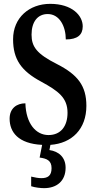

<svg xmlns="http://www.w3.org/2000/svg" viewBox="-20 -744 500 998"><path d="M209 234C275 234 321 197 321 128C321 74 286 43 237 36L242 9C354 1 429 -73 429 -194C429 -298 384 -356 276 -411C171 -464 144 -501 144 -564C144 -631 176 -671 228 -671C290 -671 322 -606 322 -539C383 -539 410 -563 410 -607C410 -664 354 -724 241 -724C132 -724 48 -652 48 -540C48 -436 90 -375 195 -319C283 -271 331 -236 331 -158C331 -88 296 -42 232 -42C167 -42 115 -101 112 -207C67 -207 30 -181 30 -127C30 -58 74 3 199 9L186 75C223 80 248 90 248 130C248 170 228 182 195 182C181 182 162 179 142 174V224C162 231 193 234 209 234Z"/></svg>

Font: Noto Serif Hebrew ExtraCondensed SemiBold
Style: Regular
Weight: 600
Width: 2
Designer: Monotype Design Team
Foundry: Monotype Imaging Inc.
Version: Version 2.004